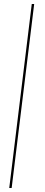

<svg xmlns="http://www.w3.org/2000/svg" viewBox="-20 -740 224 955"><path d="M150 -720 38 195H26L138 -720Z"/></svg>

Font: Lato Hairline
Style: Italic
Weight: 100
Italic angle: -7°
Designer: Lukasz Dziedzic
Foundry: tyPoland Lukasz Dziedzic
Version: Version 2.007; 2014-02-27